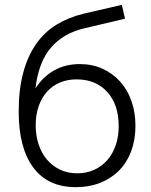

<svg xmlns="http://www.w3.org/2000/svg" viewBox="-20 -761 621 791"><path d="M330 -645Q242 -625 190.5 -565.5Q139 -506 126 -397Q157 -445 203 -471Q249 -497 309 -497Q360 -497 402 -478Q444 -459 474.5 -425.5Q505 -392 521.5 -345Q538 -298 538 -242Q538 -186 521 -139.5Q504 -93 472 -60Q440 -27 394.5 -8.5Q349 10 292 10Q177 10 117 -71Q57 -152 57 -301Q57 -392 75.5 -461Q94 -530 128.5 -579.5Q163 -629 213 -659.5Q263 -690 326 -705L482 -741L495 -684ZM127 -245Q127 -203 139 -166.5Q151 -130 173.5 -103.5Q196 -77 227.5 -62Q259 -47 298 -47Q337 -47 368.5 -61.5Q400 -76 422.5 -102Q445 -128 457 -163.5Q469 -199 469 -241Q469 -330 422 -382Q375 -434 295 -434Q258 -434 227 -421Q196 -408 174 -383.5Q152 -359 139.5 -324Q127 -289 127 -245Z"/></svg>

Font: IngvarSans
Style: Regular
Weight: 400
Version: Version 1.000